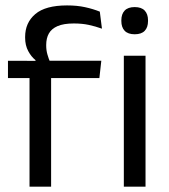

<svg xmlns="http://www.w3.org/2000/svg" viewBox="-20 -696 630 716"><path d="M230 -675.8Q267.6 -675.8 297.4 -669.2Q327.2 -662.7 352.2 -652.6L360.2 -589.1Q335.7 -597.8 310.8 -603.2Q286 -608.5 255.1 -608.5Q217.5 -608.5 194.8 -598.7Q172.2 -588.9 162.2 -571.1Q152.3 -553.3 152.3 -528.5V-526.2Q152.3 -508.5 156.9 -492.7Q161.5 -476.8 167 -464.1L112.4 -462V-471.8Q96.8 -484.1 85.3 -505.4Q73.7 -526.8 73.7 -555.6V-558.1Q73.7 -611.4 111.7 -643.6Q149.6 -675.8 230 -675.8ZM90.1 0V-444.7H170.6V0ZM9.7 -404.8V-469.4L121.1 -469L153.8 -469.4H357.8L350.6 -404.8ZM441.8 0V-488.2H522.7V0ZM482.3 -568.2Q457.3 -568.2 444.9 -581.2Q432.5 -594.3 432.5 -617.7V-620.2Q432.5 -643.5 444.9 -656.6Q457.3 -669.6 482.3 -669.6Q507.3 -669.6 519.6 -656.6Q532 -643.5 532 -620.2V-617.7Q532 -593.9 519.6 -581Q507.3 -568.2 482.3 -568.2Z"/></svg>

Font: Anek Latin Medium
Style: Regular
Weight: 500
Designer: Yesha Goshar
Foundry: Ek Type
Version: Version 1.003